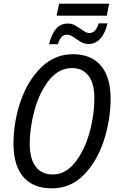

<svg xmlns="http://www.w3.org/2000/svg" viewBox="-20 -1022 649 1052"><path d="M54 -234Q54 -354 93 -467.5Q132 -581 206 -653Q280 -725 380 -725Q480 -725 533 -662Q586 -599 586 -483Q586 -367 549.5 -253.5Q513 -140 440.5 -65Q368 10 264 10Q161 10 107.5 -53Q54 -116 54 -234ZM497 -485Q497 -565 465 -607Q433 -649 374 -649Q302 -649 249.5 -583.5Q197 -518 170 -421Q143 -324 143 -234Q143 -152 175.5 -109Q208 -66 269 -66Q338 -66 390 -130.5Q442 -195 469.5 -292.5Q497 -390 497 -485ZM304 -1002H578L565 -936H290ZM352 -893Q372 -893 387.5 -885Q403 -877 423 -863Q440 -851 449.5 -846Q459 -841 470 -841Q487 -841 499 -853Q511 -865 521 -894H569Q556 -838 529 -809.5Q502 -781 465 -781Q446 -781 431.5 -788Q417 -795 396 -810Q379 -822 369 -827Q359 -832 348 -832Q329 -832 317.5 -819.5Q306 -807 297 -780H249Q262 -835 287 -864Q312 -893 352 -893Z"/></svg>

Font: Noto Sans UI Narrow
Style: Italic
Weight: 400
Width: 4
Italic angle: -12°
Designer: Monotype Design Team
Foundry: Monotype Imaging Inc.
Version: Version 1.001